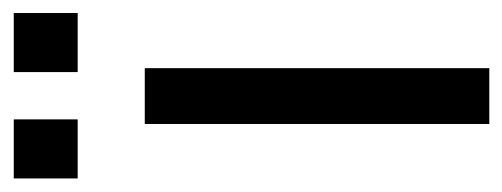

<svg xmlns="http://www.w3.org/2000/svg" viewBox="-270 -502 756 289"><g transform="rotate(-90 108.5 -358.0)"><path d="M65.9 0V-518.6H149.9V0ZM-16.1 -619.6V-715.8H72.8V-619.6ZM144 -619.6V-715.8H232.9V-619.6Z"/></g></svg>

Font: Arian AMU
Style: Regular
Weight: 400
Designer: Ruben Hakobyan (Tarumian)
Foundry: Ruben Hakobyan (Tarumian)
Version: Version 4.003